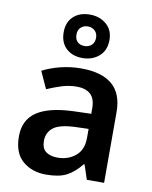

<svg xmlns="http://www.w3.org/2000/svg" viewBox="-92 -897 771 975"><g transform="rotate(10 294.0 -409.5)"><path d="M297 -552Q402 -552 456.5 -506Q511 -460 511 -364V0H422L397 -75H393Q358 -31 319 -10.5Q280 10 213 10Q140 10 92 -31Q44 -72 44 -158Q44 -242 105.5 -284Q167 -326 292 -331L386 -334V-361Q386 -412 361 -434.5Q336 -457 291 -457Q250 -457 212.5 -445Q175 -433 138 -417L98 -505Q138 -526 189.5 -539Q241 -552 297 -552ZM320 -254Q237 -251 205 -225.5Q173 -200 173 -157Q173 -118 195.5 -101.5Q218 -85 255 -85Q310 -85 348 -116.5Q386 -148 386 -210V-256ZM292 -605Q240 -605 208 -635Q176 -665 176 -718Q176 -770 208 -799.5Q240 -829 292 -829Q343 -829 377.5 -799.5Q412 -770 412 -719Q412 -665 377.5 -635Q343 -605 292 -605ZM292 -667Q314 -667 328.5 -680.5Q343 -694 343 -718Q343 -741 328.5 -754.5Q314 -768 292 -768Q271 -768 256.5 -754.5Q242 -741 242 -718Q242 -694 255 -680.5Q268 -667 292 -667Z"/></g></svg>

Font: Noto Sans Tamil SemiBold
Style: Regular
Weight: 600
Designer: Jelle Bosma - Monotype Design Team
Foundry: Monotype Imaging Inc.
Version: Version 2.004; ttfautohint (v1.8.4.7-5d5b)